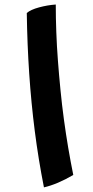

<svg xmlns="http://www.w3.org/2000/svg" viewBox="-20 -756 402 828"><path d="M296 -1.5Q262 18.5 230 32Q198 45.5 169.5 52Q145.5 -69.5 130 -190.8Q114.5 -312 106 -438Q97.5 -564 95.5 -700Q112.5 -714.5 148.5 -724.2Q184.5 -734 220.5 -736.5Q220.5 -679 222.8 -618Q225 -557 229.8 -494.2Q234.5 -431.5 240.8 -368Q247 -304.5 255.5 -241.8Q264 -179 274.2 -118.8Q284.5 -58.5 296 -1.5Z"/></svg>

Font: Grandstander Thin SemiBold
Style: Italic
Weight: 600
Italic angle: -15°
Version: Version 1.200